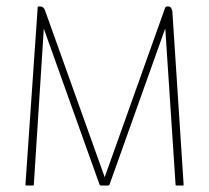

<svg xmlns="http://www.w3.org/2000/svg" viewBox="-20 -576 650 596"><path d="M305 -26 493 -553Q495 -554 495.5 -555Q496 -556 497 -556H501Q508 -556 511 -551.5Q514 -547 515 -541L550 -3Q550 0 547 0H527Q525 0 525 -3L493 -488L320 -3Q317 0 316 0H293Q291 0 289 -3L116 -487L85 -3Q85 0 82 0H62Q59 0 59 -3L97 -553Q97 -556 100 -556H104Q116 -556 120 -543Z"/></svg>

Font: Zain ExtraLight
Style: Regular
Weight: 200
Designer: Zain,Boutros
Foundry: Mobile Telecommunications Company (Zain), 2024
Version: Version 1.51; ttfautohint (v1.8.4)